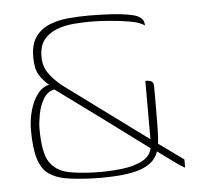

<svg xmlns="http://www.w3.org/2000/svg" viewBox="-41 -507 585 557"><g transform="rotate(-5 251.0 -228.0)"><path d="M477 0Q467 -5 447 -19.5Q427 -34 400 -54Q392 -32 375 -20Q358 -8 335 -2Q308 5 270 7Q232 9 193.5 7Q155 5 127 0Q100 -5 80.5 -18.5Q61 -32 51 -62.5Q41 -93 41 -148Q41 -176 48.5 -203.5Q56 -231 70.5 -250.5Q85 -270 105 -274Q88 -288 77 -306Q66 -324 66 -358Q66 -396 82 -417.5Q98 -439 123.5 -449Q149 -459 178.5 -461.5Q208 -464 236 -464Q253 -464 270 -463.5Q287 -463 304 -462Q321 -461 336 -459Q350 -457 364 -454Q378 -451 387.5 -443.5Q397 -436 397 -421Q384 -431 355.5 -436Q327 -441 295.5 -443.5Q264 -446 242 -446Q219 -446 193 -444Q167 -442 143.5 -433.5Q120 -425 105 -407Q90 -389 90 -357Q90 -329 104 -309Q118 -289 141 -270L384 -91V-261Q395 -261 400 -258.5Q405 -256 406.5 -252Q408 -248 408 -241Q408 -214 408 -182.5Q408 -151 407.5 -122.5Q407 -94 405 -76L477 -24ZM119 -259Q98 -255 86.5 -235Q75 -215 70.5 -190.5Q66 -166 66 -150Q66 -79 84 -52Q102 -25 138 -17Q163 -12 196.5 -10Q230 -8 264.5 -10Q299 -12 324 -18Q338 -22 350 -27.5Q362 -33 370.5 -42Q379 -51 382 -65Q316 -114 250.5 -162.5Q185 -211 119 -259Z"/></g></svg>

Font: Genos Thin Thin
Style: Regular
Weight: 250
Version: Version 1.010